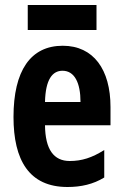

<svg xmlns="http://www.w3.org/2000/svg" viewBox="-20 -738 491 768"><path d="M366 -718H91V-618H366ZM231 -555C102 -555 34 -455 34 -270C34 -98 96 10 250 10C304 10 353 -1 397 -28V-138C348 -107 307 -94 259 -94C195 -94 161 -140 160 -237H422V-310C422 -460 354 -555 231 -555ZM230 -455C278 -455 302 -407 302 -330H160C162 -421 190 -455 230 -455Z"/></svg>

Font: Noto Sans Malayalam ExtraCondensed
Style: Bold
Weight: 700
Width: 2
Designer: Jelle Bosma - Monotype Design Team
Foundry: Monotype Imaging Inc.
Version: Version 2.104